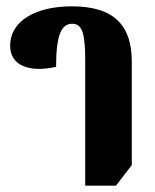

<svg xmlns="http://www.w3.org/2000/svg" viewBox="-20 -580 488 606"><path d="M249 6H346L396 -59V-385C396 -498 342 -560 207 -560C88 -560 12 -511 12 -436C12 -373 72 -350 157 -369C157 -473 175 -505 208 -505C240 -505 249 -473 249 -389Z"/></svg>

Font: Noto Serif Thai ExtraCondensed ExtraBold
Style: Regular
Weight: 800
Width: 2
Designer: Monotype Design Team
Foundry: Monotype Imaging Inc.
Version: Version 2.002